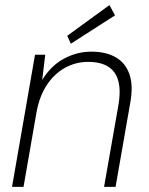

<svg xmlns="http://www.w3.org/2000/svg" viewBox="-20 -731 581 751"><path d="M27 0 117 -517H157L145 -418Q179 -474 230 -501.5Q281 -529 338 -529Q394 -529 432.5 -507Q471 -485 486.5 -440Q502 -395 489 -326L432 0H387L443 -319Q458 -405 428 -447Q398 -489 325 -489Q277 -489 235.5 -466.5Q194 -444 164.5 -400.5Q135 -357 123 -293L72 0ZM257 -560 243 -591 408 -711 430 -671Z"/></svg>

Font: DM Sans 11pt ExtraLight
Style: Italic
Weight: 250
Italic angle: -10°
Version: Version 4.004;gftools[0.9.30]